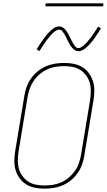

<svg xmlns="http://www.w3.org/2000/svg" viewBox="-20 -1119 640 1147"><path d="M246 8Q216 8 188 2.5Q160 -3 136.5 -17.5Q113 -32 97 -54.5Q81 -77 73 -103.5Q65 -130 65.5 -159.5Q66 -189 71 -218L125 -544Q129 -571 138.5 -598Q148 -625 164.5 -649Q181 -673 204 -692Q227 -711 253.5 -722.5Q280 -734 308 -738.5Q336 -743 363 -743Q393 -743 421 -737.5Q449 -732 472.5 -717.5Q496 -703 512 -680.5Q528 -658 536 -631.5Q544 -605 543.5 -575.5Q543 -546 538 -517L484 -191Q480 -164 470.5 -137Q461 -110 444.5 -86Q428 -62 405 -43Q382 -24 355.5 -12.5Q329 -1 301 3.5Q273 8 246 8ZM247 -11Q271 -11 296.5 -15Q322 -19 346.5 -30Q371 -41 391.5 -58.5Q412 -76 427.5 -98Q443 -120 451.5 -145Q460 -170 464 -194L518 -520Q522 -546 522.5 -572.5Q523 -599 516.5 -623Q510 -647 495.5 -667Q481 -687 460.5 -700.5Q440 -714 415 -719Q390 -724 363 -724Q339 -724 313 -720Q287 -716 263 -705Q239 -694 218 -676.5Q197 -659 182 -637Q167 -615 158 -590Q149 -565 145 -541L91 -215Q87 -189 86.5 -162.5Q86 -136 92.5 -112Q99 -88 113.5 -68Q128 -48 148.5 -34.5Q169 -21 194.5 -16Q220 -11 247 -11ZM449 -813Q437 -813 427 -819.5Q417 -826 410 -834.5Q403 -843 397.5 -852.5Q392 -862 386.5 -872.5Q381 -883 376 -894Q371 -905 365 -914.5Q359 -924 352 -933Q345 -942 333 -942Q328 -942 325.5 -941Q323 -940 318.5 -938Q314 -936 309 -932.5Q304 -929 298 -923.5Q292 -918 289 -914.5Q286 -911 283 -908Q280 -905 277.5 -901.5Q275 -898 272 -894.5Q269 -891 265.5 -887Q262 -883 259 -879Q256 -875 252.5 -870Q249 -865 246 -860Q243 -855 239 -850Q235 -845 231.5 -839Q228 -833 224 -827Q220 -821 216 -814L199 -824Q206 -836 212.5 -846Q219 -856 225 -865Q231 -874 237 -882.5Q243 -891 248.5 -898Q254 -905 259.5 -911.5Q265 -918 270 -923.5Q275 -929 284 -937Q293 -945 301 -950.5Q309 -956 316.5 -958.5Q324 -961 333 -961Q345 -961 355 -955Q365 -949 372 -940Q379 -931 384.5 -921.5Q390 -912 395.5 -901.5Q401 -891 406 -880Q411 -869 417 -859.5Q423 -850 430 -841Q437 -832 449 -832Q454 -832 456.5 -833Q459 -834 463.5 -836Q468 -838 473 -842Q478 -846 484 -851Q490 -856 493 -859.5Q496 -863 499 -866Q502 -869 504.5 -872.5Q507 -876 510 -879.5Q513 -883 516.5 -887Q520 -891 523 -895.5Q526 -900 529.5 -904.5Q533 -909 536 -914Q539 -919 543 -924.5Q547 -930 550.5 -935.5Q554 -941 558 -947Q562 -953 566 -960L583 -950Q577 -939 570 -928.5Q563 -918 557 -909Q551 -900 545 -891.5Q539 -883 533.5 -876Q528 -869 522.5 -862.5Q517 -856 512 -851Q507 -846 498 -837.5Q489 -829 481 -824Q473 -819 465.5 -816Q458 -813 449 -813ZM252 -1081V-1099H597V-1081Z"/></svg>

Font: Iosevka Thin Extended Oblique
Style: Regular
Weight: 100
Width: 7
Italic angle: -9°
Monospace: yes
Designer: Belleve Invis
Foundry: Belleve Invis
Version: Version 32.5.0; ttfautohint (v1.8.4)